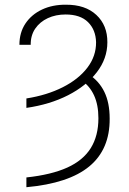

<svg xmlns="http://www.w3.org/2000/svg" viewBox="-20 -573 540 806"><path d="M90.8 -120.1V-159.7Q177.2 -173.3 243.4 -206.8Q309.6 -240.2 346.7 -288.8Q383.8 -337.4 383.3 -396Q381.8 -448.2 349.4 -480.2Q316.9 -512.2 255.4 -512.2Q213.9 -512.2 180.7 -496.8Q147.5 -481.4 127.9 -452.9Q108.4 -424.3 108.9 -384.8H61.5Q61.5 -436.5 86.9 -474.4Q112.3 -512.2 156.5 -533Q200.7 -553.7 256.8 -553.2Q337.9 -553.7 384.5 -510.3Q431.2 -466.8 430.7 -395.5Q430.7 -327.1 386.5 -269.8Q342.3 -212.4 265.9 -173.3Q189.5 -134.3 90.8 -120.1ZM322.8 -234.9 351.6 -261.7Q395.5 -233.4 418 -187.5Q440.4 -141.6 440.4 -75.2Q441.4 53.7 355.2 125.2Q269 196.8 90.8 212.9V171.9Q195.8 160.6 262.5 130.4Q329.1 100.1 361.1 48.6Q393.1 -2.9 393.1 -76.7Q393.1 -132.8 374.8 -172.6Q356.4 -212.4 322.8 -234.9Z"/></svg>

Font: Inter Tight ExtraLight
Style: Regular
Weight: 250
Designer: Rasmus Andersson
Foundry: rsms
Version: Version 3.004